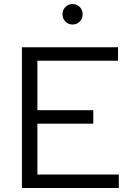

<svg xmlns="http://www.w3.org/2000/svg" viewBox="-20 -935 659 955"><path d="M89 0ZM89 0V-700H567V-633H166V-387H444V-320H166V-67H571V0ZM341 -813Q320 -813 305.5 -827.5Q291 -842 291 -864Q291 -886 305.5 -900.5Q320 -915 341 -915Q362 -915 376.5 -900.5Q391 -886 391 -864Q391 -842 376.5 -827.5Q362 -813 341 -813Z"/></svg>

Font: Red Hat Text
Style: Regular
Weight: 400
Designer: Pentagram / MCKL
Foundry: Pentagram / MCKL
Version: Version 1.005; Red Hat Text